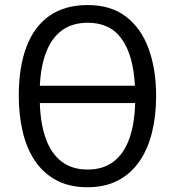

<svg xmlns="http://www.w3.org/2000/svg" viewBox="-20 -745 706 774"><path d="M609.4 -357.9Q609.4 -278.3 592.8 -211.2Q576.2 -144 542 -94.5Q507.8 -44.9 455.8 -17.6Q403.8 9.8 332.5 9.8Q260.3 9.8 207.8 -18.1Q155.3 -45.9 121.6 -95.7Q87.9 -145.5 71.8 -212.9Q55.7 -280.3 55.7 -358.9Q55.7 -474.6 86.7 -556.4Q117.7 -638.2 179.4 -681.4Q241.2 -724.6 334 -724.6Q427.2 -724.6 488.3 -677.7Q549.3 -630.9 579.3 -548.1Q609.4 -465.3 609.4 -357.9ZM333 -61.5Q395 -61.5 436.8 -92.8Q478.5 -124 500.5 -183.8Q522.5 -243.7 524.9 -329.6H140.6Q143.1 -245.1 165 -185.1Q187 -125 229 -93.3Q271 -61.5 333 -61.5ZM334 -653.3Q272.9 -653.3 231.4 -623.8Q189.9 -594.2 167.2 -537.6Q144.5 -481 140.6 -399.4H523.9Q517.6 -522 470.9 -587.6Q424.3 -653.3 334 -653.3Z"/></svg>

Font: Open Sans SemiCondensed
Style: Regular
Weight: 400
Width: 4
Designer: Monotype Design Team
Foundry: Monotype Imaging Inc.
Version: Version 3.000